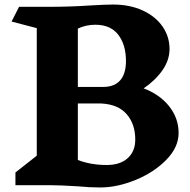

<svg xmlns="http://www.w3.org/2000/svg" viewBox="-20 -817 835 846"><path d="M767 -231Q767 -168 712.5 -112.5Q658 -57 577 -24Q496 9 422 9Q372 9 324 4Q244 -1 200 -1H48V-57L142 -131V-693L31 -722L64 -787H199Q290 -787 378 -793Q446 -797 478 -797Q552 -797 608.5 -771Q665 -745 696 -700.5Q727 -656 727 -601Q727 -552 695.5 -507Q664 -462 612 -427V-428Q684 -401 725.5 -348.5Q767 -296 767 -231ZM400 -708Q359 -708 323 -691V-434H435Q484 -434 509.5 -463Q535 -492 535 -548Q535 -620 501 -664Q467 -708 400 -708ZM576 -202Q576 -270 538.5 -313.5Q501 -357 427 -361H407H323V-112Q380 -90 450 -90H451Q509 -90 542.5 -120Q576 -150 576 -202Z"/></svg>

Font: Inknut Antiqua
Style: Bold
Weight: 700
Designer: Claus Eggers Sørensen
Foundry: Claus Eggers Sørensen
Version: Version 1.003; ttfautohint (v1.8.2) -l 8 -r 50 -G 200 -x 14 